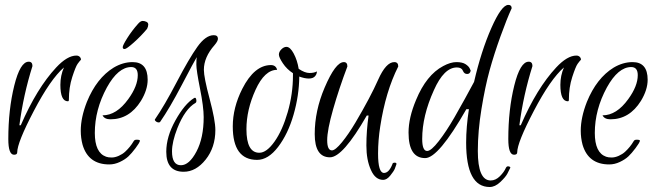

<svg xmlns="http://www.w3.org/2000/svg" viewBox="-20 -639 2678 776"><path d="M254.4 -229.6Q224 -229.6 224 -296Q224 -333.6 238.4 -366.4Q184 -319.2 116.8 -190.8Q49.6 -62.4 49.6 -23.2Q49.6 -13.6 36.8 -13.6Q13.6 -13.6 13.6 -76.8Q13.6 -196 37.6 -292.8Q61.6 -389.6 96 -389.6Q111.2 -389.6 111.2 -372Q74.4 -255.2 58.4 -132.8H64Q128.8 -282.4 207.2 -366.4Q252 -414.4 288.8 -414.4Q296.8 -414.4 302 -409.6Q307.2 -404.8 307.2 -397.6Q301.6 -392 293.6 -380.8Q285.6 -369.6 272 -327.6Q258.4 -285.6 258.4 -236Q258.4 -229.6 254.4 -229.6Z M574.4 -522.4Q550.4 -493.6 520.8 -467.2Q491.2 -440.8 483.6 -440.8Q476 -440.8 476 -448.4Q476 -456 494.4 -485.2Q512.8 -514.4 537.6 -542.4Q548 -554.4 556.4 -554.4Q564.8 -554.4 572 -550.8Q579.2 -547.2 579.2 -539.6Q579.2 -532 574.4 -522.4ZM516 -388Q576.8 -388 576.8 -316.8Q576.8 -276 549.6 -231.2Q503.2 -156.8 426.4 -156.8Q414.4 -156.8 406.4 -160.8Q398.4 -164.8 394.4 -172.8Q451.2 -172.8 498.4 -238.4Q536.8 -291.2 536.8 -335.2Q536.8 -368 510.4 -368Q457.6 -368 412 -285.6Q363.2 -196 363.2 -101.6Q363.2 -21.6 408.8 -5.6Q417.6 -2.4 431.2 -2.4Q444.8 -2.4 460 -9.2Q475.2 -16 485.6 -25.6Q506.4 -44.8 520 -68Q523.2 -74.4 532 -74.4Q546.4 -74.4 545.6 -69.6Q543.2 -60.8 527.6 -40Q512 -19.2 498.8 -6.8Q485.6 5.6 464.4 15.6Q443.2 25.6 421.6 25.6Q336.8 25.6 313.6 -54.4Q306.4 -81.6 306.4 -110.4Q306.4 -164 331.2 -227.2Q370.4 -323.2 439.2 -365.6Q476.8 -388 516 -388Z M675.2 -27.2Q675.2 28.8 711.2 28.8Q744.8 28.8 774 -26.4Q803.2 -81.6 803.2 -165.6Q803.2 -206.4 788.4 -280.8Q773.6 -355.2 773.6 -378Q773.6 -400.8 775.2 -408Q764.8 -391.2 715.2 -296.4Q665.6 -201.6 627.2 -146.4Q624 -143.2 618.4 -144.4Q612.8 -145.6 609.2 -149.2Q605.6 -152.8 605.6 -154.4Q605.6 -156 606.4 -156.8Q644 -211.2 694 -306.8Q744 -402.4 777.6 -449.6Q811.2 -496.8 844 -496.8Q860.8 -496.8 860.8 -482.4Q860.8 -472.8 847.2 -456.8Q804 -408 804 -356.8Q804 -326.4 827.2 -239.6Q850.4 -152.8 850.4 -113.6Q850.4 -43.2 811.2 6Q772 55.2 722.4 55.2Q652 55.2 652 -25.6Q652 -86.4 689.2 -152.8Q726.4 -219.2 764 -242.4Q771.2 -247.2 773.2 -236.8Q775.2 -226.4 770.4 -223.2Q728 -199.2 696.8 -120.8Q675.2 -65.6 675.2 -27.2Z M1019.2 7.2Q920.8 7.2 920.8 -128Q920.8 -204 959.2 -280Q1008 -376 1075.2 -376Q1084.8 -376 1091.2 -371.2Q1097.6 -366.4 1100 -356.8Q1049.6 -356.8 1012.8 -276Q976 -195.2 976 -116.8Q976 -21.6 1028 -21.6Q1057.6 -21.6 1089.6 -66.8Q1121.6 -112 1142.8 -185.6Q1164 -259.2 1164 -333.6V-343.2Q1139.2 -359.2 1123.2 -383.2Q1107.2 -407.2 1107.2 -418.4Q1107.2 -429.6 1117.2 -439.6Q1127.2 -449.6 1137.6 -449.6Q1152.8 -449.6 1167.2 -422.4Q1181.6 -395.2 1187.2 -360.8Q1212 -344 1230.8 -344Q1249.6 -344 1260.8 -350.4Q1260.8 -339.2 1252.8 -330.4Q1244.8 -321.6 1228 -321.6Q1211.2 -321.6 1189.6 -329.6Q1188.8 -252.8 1166.4 -175.2Q1144 -97.6 1104 -45.2Q1064 7.2 1019.2 7.2Z M1532 60Q1541.6 60 1550 51.6Q1558.4 43.2 1565.6 25.6Q1566.4 18.4 1575.2 18.4Q1584 18.4 1582 25.6Q1580 32.8 1575.6 43.2Q1571.2 53.6 1557.2 70.8Q1543.2 88 1528.8 88Q1496.8 88 1479.2 48Q1460.8 8 1460.8 -50.8Q1460.8 -109.6 1469.6 -172H1462.4Q1365.6 -3.2 1313.6 -3.2Q1252 -3.2 1252 -97.2Q1252 -191.2 1292 -284.8Q1336 -388 1369.6 -388Q1384 -388 1384 -370.4Q1350.4 -281.6 1326.4 -197.6Q1302.4 -113.6 1302.4 -72.4Q1302.4 -31.2 1321.6 -31.2Q1335.2 -31.2 1362 -64Q1388.8 -96.8 1416.8 -144Q1476.8 -245.6 1508.4 -316.8Q1540 -388 1573.6 -388Q1589.6 -388 1589.6 -370.4Q1538.4 -268.8 1516.8 -128Q1508 -72 1508 -18.4Q1508 60 1532 60Z M1698.4 0Q1631.2 0 1631.2 -103.2Q1631.2 -163.2 1661.6 -235.2Q1703.2 -336 1771.2 -372Q1800.8 -388 1824.8 -388Q1848.8 -388 1861.6 -379.6Q1874.4 -371.2 1878.4 -362.4L1882.4 -353.6Q1880 -340 1868 -340Q1856 -340 1850.8 -353.2Q1845.6 -366.4 1826.4 -366.4Q1774.4 -366.4 1733.6 -274.4Q1686.4 -170.4 1686.4 -77.6Q1686.4 -28.8 1706.4 -28.8Q1722.4 -28.8 1753.2 -68.4Q1784 -108 1816.8 -164.8Q1861.6 -243.2 1896 -308Q1924.8 -432.8 1966 -526Q2007.2 -619.2 2034.4 -619.2Q2048 -619.2 2048 -605.6Q2028.8 -564 2002.8 -492Q1976.8 -420 1958.8 -354.8Q1940.8 -289.6 1926 -199.2Q1911.2 -108.8 1911.2 -28.8Q1911.2 90.4 1963.2 90.4Q1983.2 90.4 2000.4 73.2Q2017.6 56 2024.8 39.2Q2028.8 30.4 2039.2 34.4Q2043.2 36 2042.4 39.2Q2037.6 49.6 2030.4 63.2Q2023.2 76.8 2002 96.8Q1980.8 116.8 1959.2 116.8Q1864 116.8 1864 -62.4Q1864 -125.6 1875.2 -197.6H1864.8Q1752 0 1698.4 0Z M2275.2 -229.6Q2244.8 -229.6 2244.8 -296Q2244.8 -333.6 2259.2 -366.4Q2204.8 -319.2 2137.6 -190.8Q2070.4 -62.4 2070.4 -23.2Q2070.4 -13.6 2057.6 -13.6Q2034.4 -13.6 2034.4 -76.8Q2034.4 -196 2058.4 -292.8Q2082.4 -389.6 2116.8 -389.6Q2132 -389.6 2132 -372Q2095.2 -255.2 2079.2 -132.8H2084.8Q2149.6 -282.4 2228 -366.4Q2272.8 -414.4 2309.6 -414.4Q2317.6 -414.4 2322.8 -409.6Q2328 -404.8 2328 -397.6Q2322.4 -392 2314.4 -380.8Q2306.4 -369.6 2292.8 -327.6Q2279.2 -285.6 2279.2 -236Q2279.2 -229.6 2275.2 -229.6Z M2536.8 -388Q2597.6 -388 2597.6 -316.8Q2597.6 -276 2570.4 -231.2Q2524 -156.8 2447.2 -156.8Q2435.2 -156.8 2427.2 -160.8Q2419.2 -164.8 2415.2 -172.8Q2472 -172.8 2519.2 -238.4Q2557.6 -291.2 2557.6 -335.2Q2557.6 -368 2531.2 -368Q2478.4 -368 2432.8 -285.6Q2384 -196 2384 -101.6Q2384 -21.6 2429.6 -5.6Q2438.4 -2.4 2452 -2.4Q2465.6 -2.4 2480.8 -9.2Q2496 -16 2506.4 -25.6Q2527.2 -44.8 2540.8 -68Q2544 -74.4 2552.8 -74.4Q2567.2 -74.4 2566.4 -69.6Q2564 -60.8 2548.4 -40Q2532.8 -19.2 2519.6 -6.8Q2506.4 5.6 2485.2 15.6Q2464 25.6 2442.4 25.6Q2357.6 25.6 2334.4 -54.4Q2327.2 -81.6 2327.2 -110.4Q2327.2 -164 2352 -227.2Q2391.2 -323.2 2460 -365.6Q2497.6 -388 2536.8 -388Z"/></svg>

Font: Euphoria Script
Style: Regular
Weight: 400
Designer: Sabrina Mariela Lopez
Foundry: Sabrina Mariela Lopez
Version: Version 1.002